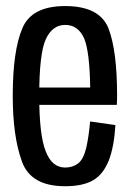

<svg xmlns="http://www.w3.org/2000/svg" viewBox="-20 -623 447 646"><path d="M199 3.6V-59.3Q154.5 -59.3 133.6 -114.6Q112 -169.2 112 -300.1Q112 -442.5 134 -490.9Q156.3 -539.2 199.2 -539.2Q243.7 -539.2 263.8 -492.2Q281.6 -447.9 283.5 -328.6H102.4V-270.2H372.9Q374 -285.2 374 -300.7Q374 -452.5 344.9 -527.8Q314.9 -602.6 199.2 -602.6Q85.7 -602.6 54.9 -527.1Q22.9 -451.5 22.9 -300.5Q22.9 -163.2 54 -79.2Q83.9 3.6 199 3.6ZM199 -59.3V3.6Q258.5 3.6 293.1 -16.3Q327.3 -36.3 346.1 -83.2Q364.1 -129.9 368.3 -202.2L283.1 -214.3Q279.1 -166.1 270.4 -126.4Q261 -87.1 242.4 -72.8Q224.5 -59.3 199 -59.3Z"/></svg>

Font: Anybody Thin Condensed
Style: Regular
Weight: 100
Width: 3
Version: Version 1.113;gftools[0.9.25]